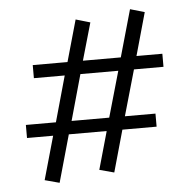

<svg xmlns="http://www.w3.org/2000/svg" viewBox="-48 -622 723 732"><g transform="rotate(-5 313.5 -256.0)"><path d="M584 -344H471L421 -169H538V-119H407L362 41L306 26L347 -119H202L151 62L95 47L142 -119H42V-169H157L206 -344H88V-394H221L266 -553L321 -537L280 -394H425L476 -574L531 -558L485 -394H584ZM361 -169 411 -344H266L217 -169Z"/></g></svg>

Font: EauTestSC
Style: Regular
Weight: 400
Designer: Christian Thalmann (Catharsis Fonts)
Version: Version 0.001;PS 000.001;hotconv 1.0.88;makeotf.lib2.5.64775